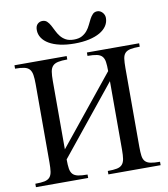

<svg xmlns="http://www.w3.org/2000/svg" viewBox="-93 -949 901 1027"><g transform="rotate(-10 357.0 -435.0)"><path d="M412.1 0V-18.6Q443.4 -18.6 462.2 -22.5Q481 -26.4 490.7 -37.4Q500.5 -48.3 503.7 -67.6Q506.8 -86.9 506.8 -117.7V-489.7L206.1 -117.7Q206.1 -86.4 209.2 -67.1Q212.4 -47.9 222.4 -37.1Q232.4 -26.4 251.5 -22.5Q270.5 -18.6 302.2 -18.6V0H18.6V-18.6Q50.3 -18.6 68.8 -22.5Q87.4 -26.4 97.2 -37.4Q106.9 -48.3 109.9 -67.6Q112.8 -86.9 112.8 -117.7V-543.5Q112.8 -573.7 109.6 -593.3Q106.4 -612.8 96.7 -624Q86.9 -635.3 68.1 -639.4Q49.3 -643.6 18.6 -643.6V-662.1H302.2V-643.6Q271 -643.6 252 -639.4Q232.9 -635.3 222.7 -624.3Q212.4 -613.3 209.2 -593.8Q206.1 -574.2 206.1 -543.5V-172.4L506.8 -544.4Q506.8 -575.2 503.9 -594.5Q501 -613.8 491 -624.8Q481 -635.7 462.4 -639.6Q443.8 -643.6 412.1 -643.6V-662.1H695.8V-643.6Q663.6 -643.6 644.8 -639.6Q626 -635.7 616 -625Q606 -614.3 603.3 -595Q600.6 -575.7 600.6 -544.4V-117.7Q600.6 -86.4 603.3 -67.1Q606 -47.9 616 -37.1Q626 -26.4 644.8 -22.5Q663.6 -18.6 695.8 -18.6V0ZM544.4 -826.7Q544.4 -803.2 531.5 -783.7Q518.6 -764.2 494.4 -750.2Q470.2 -736.3 435.3 -728.5Q400.4 -720.7 356.4 -720.7Q312.5 -720.7 277.6 -728.5Q242.7 -736.3 218.5 -750.5Q194.3 -764.6 181.6 -784.2Q168.9 -803.7 168.9 -826.7Q168.9 -848.6 180.2 -859.1Q191.4 -869.6 206.5 -869.6Q222.2 -869.6 231.9 -860.1Q241.7 -850.6 249.5 -836.4Q257.3 -822.3 265.1 -805.9Q272.9 -789.6 284.2 -775.4Q295.4 -761.2 312.5 -751.7Q329.6 -742.2 356.4 -742.2Q383.3 -742.2 400.4 -751.7Q417.5 -761.2 429 -775.4Q440.4 -789.6 448 -805.9Q455.6 -822.3 463.1 -836.4Q470.7 -850.6 480.2 -860.1Q489.7 -869.6 504.9 -869.6Q513.2 -869.6 520.3 -866Q527.3 -862.3 532.7 -856.4Q538.1 -850.6 541.3 -842.8Q544.4 -835 544.4 -826.7Z"/></g></svg>

Font: Doulos SIL CyrE
Style: Regular
Weight: 400
Designer: Walt Agee, Victor Gaultney, Peter Martin, Debbi Hosken, Becca Hirsbrunner
Foundry: SIL International
Version: Version 5.000